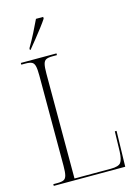

<svg xmlns="http://www.w3.org/2000/svg" viewBox="-136 -1004 771 1077"><g transform="rotate(-15 249.0 -465.5)"><path d="M38 0V-10H62Q87 -10 99 -16Q111 -22 115.5 -40.5Q120 -59 120 -95V-619Q120 -656 115.5 -674Q111 -692 99 -698Q87 -704 62 -704H38V-714H245V-704H219Q194 -704 182 -698Q170 -692 165.5 -674Q161 -656 161 -619V-10H372Q417 -10 430 -27Q443 -44 445 -91L448 -207H458L453 0ZM106 -781Q129 -820 148.5 -858.5Q168 -897 184 -931H226V-921Q215 -904 194.5 -877Q174 -850 151.5 -822Q129 -794 110 -771H106Z"/></g></svg>

Font: Noto Serif Display Condensed ExtraLight
Style: Regular
Weight: 200
Width: 3
Designer: Monotype Design Team
Foundry: Monotype Imaging Inc.
Version: Version 2.009